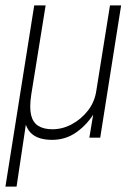

<svg xmlns="http://www.w3.org/2000/svg" viewBox="-21 -507 496 707"><path d="M-1 180 105 -487H147L94 -158Q87 -111 93.5 -83.5Q100 -56 120 -43.5Q140 -31 172 -31Q209 -31 243.5 -49.5Q278 -68 303 -100Q328 -132 334 -175L384 -487H425L348 0H308L324 -96H329Q303 -51 262.5 -21.5Q222 8 171 8Q123 8 97.5 -13Q72 -34 67 -81L79 -80L40 180Z"/></svg>

Font: Nunito Sans 10pt Condensed ExtraLight
Style: Italic
Weight: 250
Width: 3
Italic angle: -9°
Designer: Vernon Adams
Foundry: Vernon Adams
Version: Version 3.101;gftools[0.9.27]